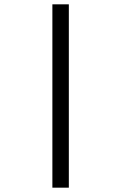

<svg xmlns="http://www.w3.org/2000/svg" viewBox="-20 -740 570 887"><path d="M222 127H298V-720H222Z"/></svg>

Font: TitilliumText22L
Style: 400 wt
Weight: 400
Designer: Campivisivi
Foundry: Campivisivi
Version: 1.000